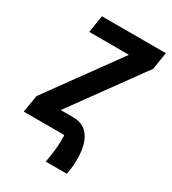

<svg xmlns="http://www.w3.org/2000/svg" viewBox="-220 -850 1039 1160"><g transform="rotate(30 300.0 -270.0)"><path d="M287 195Q289 187 290 179.5Q291 172 292.5 164.5Q294 157 295 149Q296 141 297 133.5Q298 126 299 118.5Q300 111 301 103.5Q302 96 302.5 88Q303 80 303.5 72.5Q304 65 304.5 57.5Q305 50 305.5 42.5Q306 35 304.5 27.5Q303 20 305 12V10Q306 6 303.5 3Q301 0 297 0H21L41 -120L400 -615H123L142 -735H588L569 -615L210 -120H297Q318 -120 337 -115.5Q356 -111 372 -100.5Q388 -90 400.5 -75Q413 -60 421 -42.5Q429 -25 434 -6Q439 13 441.5 32.5Q444 52 444.5 72Q445 92 444.5 112.5Q444 133 441 153.5Q438 174 434 195Z"/></g></svg>

Font: Iosevka Heavy Extended
Style: Italic
Weight: 900
Width: 7
Italic angle: -9°
Monospace: yes
Designer: Belleve Invis
Foundry: Belleve Invis
Version: Version 32.5.0; ttfautohint (v1.8.4)